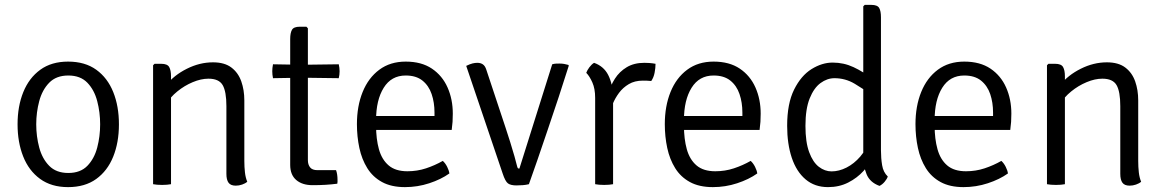

<svg xmlns="http://www.w3.org/2000/svg" viewBox="-20 -755 4768 787"><path d="M467.5 -245.5Q467.5 -171 444 -112.8Q420.5 -54.5 374.2 -21.2Q328 12 259 12Q190.5 12 144.2 -21.8Q98 -55.5 75 -113.8Q52 -172 52 -245.5Q52 -319.5 75.5 -377.5Q99 -435.5 145 -469Q191 -502.5 259 -502.5Q328.5 -502.5 374.8 -469Q421 -435.5 444.2 -377.5Q467.5 -319.5 467.5 -245.5ZM128.5 -245.5Q128.5 -196 140.8 -150.2Q153 -104.5 181.8 -75.2Q210.5 -46 260 -46Q309.5 -46 338 -75.2Q366.5 -104.5 378.5 -150.2Q390.5 -196 390.5 -245.5Q390.5 -294.5 378.5 -340.5Q366.5 -386.5 338 -416Q309.5 -445.5 260 -445.5Q210.5 -445.5 181.8 -416Q153 -386.5 140.8 -340.5Q128.5 -294.5 128.5 -245.5Z M641 -493.5Q666 -493.5 673.5 -480.2Q681 -467 681 -442V0Q674 1.5 664.5 2.2Q655 3 644.5 3Q633.5 3 624 2.2Q614.5 1.5 607.5 0V-487.5L613.5 -493.5ZM981.5 -95Q981.5 -70.5 984 -48.5Q986.5 -26.5 993.5 -10Q985.5 -3 972.5 1.5Q959.5 6 946.5 6Q925.5 6 916.8 -6Q908 -18 908 -42.5V-320Q908 -379.5 892.8 -406Q877.5 -432.5 834.5 -432.5Q804 -432.5 770 -418.2Q736 -404 706.8 -380.2Q677.5 -356.5 661 -327.5V-406Q693.5 -447 746 -473.2Q798.5 -499.5 853 -499.5Q900.5 -499.5 928.5 -478.2Q956.5 -457 969 -421.5Q981.5 -386 981.5 -343.5Z M1169.5 -595Q1169.5 -620 1176.8 -632.8Q1184 -645.5 1209 -645.5H1236L1242 -639V-98.5Q1242 -80.5 1251 -69Q1260 -57.5 1281.5 -57.5H1357.5Q1363.5 -41 1363.5 -17.5Q1363.5 -13.5 1363.5 -9.5Q1363.5 -5.5 1362.5 -2Q1339 1 1314.8 2.5Q1290.5 4 1261 4Q1219 4 1194.2 -17.2Q1169.5 -38.5 1169.5 -79ZM1368.5 -491.5Q1372 -477 1372 -463Q1372 -448 1368.5 -434.5L1217.5 -436.5L1099 -434.5Q1096 -449 1096 -463Q1096 -476 1099 -491.5L1217 -489.5Z M1488 -222.5V-279.5H1761V-293.5Q1761 -335 1749.2 -369.5Q1737.5 -404 1711.5 -424.8Q1685.5 -445.5 1643 -445.5Q1584 -445.5 1552.8 -395.2Q1521.5 -345 1521.5 -263V-239.5Q1521.5 -185.5 1533.2 -143.2Q1545 -101 1573 -77Q1601 -53 1650 -53Q1690 -53 1726.2 -65Q1762.5 -77 1795 -95.5Q1805.5 -86 1813 -71Q1820.5 -56 1822 -44Q1787.5 -19.5 1739.5 -3.8Q1691.5 12 1640 12Q1584 12 1546 -8.8Q1508 -29.5 1485.5 -65.8Q1463 -102 1453 -148.5Q1443 -195 1443 -246Q1443 -320 1466.5 -378Q1490 -436 1534.8 -469.2Q1579.5 -502.5 1643 -502.5Q1707.5 -502.5 1750.2 -473.8Q1793 -445 1814.5 -396.5Q1836 -348 1836 -289Q1836 -270 1835 -255.5Q1834 -241 1831.5 -222.5Z M2243.5 -491.5Q2252 -494 2259.2 -494.2Q2266.5 -494.5 2273 -494.5Q2283.5 -494.5 2292.2 -493Q2301 -491.5 2309.5 -489L2311.5 -486Q2293 -426.5 2270.5 -358.5Q2248 -290.5 2225.2 -223.5Q2202.5 -156.5 2182.5 -98.2Q2162.5 -40 2148 0Q2136 3 2122.5 4Q2109 5 2096.5 5Q2073.5 5 2062.2 -3.2Q2051 -11.5 2040.5 -43.5L1891 -485Q1906.5 -492.5 1916.8 -495Q1927 -497.5 1936.5 -497.5Q1950 -497.5 1959.2 -491.2Q1968.5 -485 1973.5 -469L2052.5 -231Q2062 -203 2071.5 -172Q2081 -141 2088.8 -114.2Q2096.5 -87.5 2100 -72Q2101.5 -67 2103 -65.5Q2104.5 -64 2109 -64Z M2667 -493.5Q2667 -476.5 2663.2 -457Q2659.5 -437.5 2649.5 -423Q2641.5 -424 2632.5 -424.2Q2623.5 -424.5 2615 -424.5Q2581.5 -424.5 2557.5 -410.2Q2533.5 -396 2517.5 -374.5Q2501.5 -353 2491.8 -329.5Q2482 -306 2477.5 -287L2464 -303.5Q2464 -335.5 2473 -369.5Q2482 -403.5 2500.5 -432.5Q2519 -461.5 2549 -479.5Q2579 -497.5 2621 -497.5Q2629.5 -497.5 2641.2 -496.8Q2653 -496 2667 -493.5ZM2383 -456.5Q2386.5 -466.5 2395.5 -478.8Q2404.5 -491 2415 -497.5Q2454.5 -483.5 2472.8 -448Q2491 -412.5 2493 -361.5V0Q2486 1.5 2476.5 2.2Q2467 3 2456.5 3Q2445.5 3 2436 2.2Q2426.5 1.5 2419.5 0V-354Q2419.5 -391.5 2408 -417.2Q2396.5 -443 2383 -456.5Z M2750 -222.5V-279.5H3023V-293.5Q3023 -335 3011.2 -369.5Q2999.5 -404 2973.5 -424.8Q2947.5 -445.5 2905 -445.5Q2846 -445.5 2814.8 -395.2Q2783.5 -345 2783.5 -263V-239.5Q2783.5 -185.5 2795.2 -143.2Q2807 -101 2835 -77Q2863 -53 2912 -53Q2952 -53 2988.2 -65Q3024.5 -77 3057 -95.5Q3067.5 -86 3075 -71Q3082.5 -56 3084 -44Q3049.5 -19.5 3001.5 -3.8Q2953.5 12 2902 12Q2846 12 2808 -8.8Q2770 -29.5 2747.5 -65.8Q2725 -102 2715 -148.5Q2705 -195 2705 -246Q2705 -320 2728.5 -378Q2752 -436 2796.8 -469.2Q2841.5 -502.5 2905 -502.5Q2969.5 -502.5 3012.2 -473.8Q3055 -445 3076.5 -396.5Q3098 -348 3098 -289Q3098 -270 3097 -255.5Q3096 -241 3093.5 -222.5Z M3591 -138.5Q3591 -106.5 3595.8 -77.8Q3600.5 -49 3619 -31.5Q3615.5 -21 3606 -9.8Q3596.5 1.5 3585 7Q3545.5 -7.5 3532 -41Q3518.5 -74.5 3518.5 -114.5V-729L3524.5 -735H3551.5Q3576.5 -735 3583.8 -722.2Q3591 -709.5 3591 -684.5ZM3206.5 -239.5Q3206.5 -330.5 3235 -387.8Q3263.5 -445 3306.5 -471.8Q3349.5 -498.5 3393 -498.5Q3438.5 -498.5 3478.5 -479.8Q3518.5 -461 3554.5 -433L3550.5 -367Q3521.5 -389 3483.2 -411.8Q3445 -434.5 3400.5 -434.5Q3370.5 -434.5 3343.2 -414.5Q3316 -394.5 3298.8 -351.5Q3281.5 -308.5 3281.5 -239Q3281.5 -172.5 3296.8 -131.2Q3312 -90 3336.5 -71.2Q3361 -52.5 3388.5 -52.5Q3419 -52.5 3450 -68.2Q3481 -84 3506.2 -113.2Q3531.5 -142.5 3544 -183L3557.5 -113Q3545.5 -83 3519.5 -54.2Q3493.5 -25.5 3456.8 -6.8Q3420 12 3374 12Q3319.5 12 3282 -19.8Q3244.5 -51.5 3225.5 -108.2Q3206.5 -165 3206.5 -239.5Z M3777.5 -222.5V-279.5H4050.5V-293.5Q4050.5 -335 4038.8 -369.5Q4027 -404 4001 -424.8Q3975 -445.5 3932.5 -445.5Q3873.5 -445.5 3842.2 -395.2Q3811 -345 3811 -263V-239.5Q3811 -185.5 3822.8 -143.2Q3834.5 -101 3862.5 -77Q3890.5 -53 3939.5 -53Q3979.5 -53 4015.8 -65Q4052 -77 4084.5 -95.5Q4095 -86 4102.5 -71Q4110 -56 4111.5 -44Q4077 -19.5 4029 -3.8Q3981 12 3929.5 12Q3873.5 12 3835.5 -8.8Q3797.5 -29.5 3775 -65.8Q3752.5 -102 3742.5 -148.5Q3732.5 -195 3732.5 -246Q3732.5 -320 3756 -378Q3779.5 -436 3824.2 -469.2Q3869 -502.5 3932.5 -502.5Q3997 -502.5 4039.8 -473.8Q4082.5 -445 4104 -396.5Q4125.5 -348 4125.5 -289Q4125.5 -270 4124.5 -255.5Q4123.5 -241 4121 -222.5Z M4305 -493.5Q4330 -493.5 4337.5 -480.2Q4345 -467 4345 -442V0Q4338 1.5 4328.5 2.2Q4319 3 4308.5 3Q4297.5 3 4288 2.2Q4278.5 1.5 4271.5 0V-487.5L4277.5 -493.5ZM4645.5 -95Q4645.5 -70.5 4648 -48.5Q4650.5 -26.5 4657.5 -10Q4649.5 -3 4636.5 1.5Q4623.5 6 4610.5 6Q4589.5 6 4580.8 -6Q4572 -18 4572 -42.5V-320Q4572 -379.5 4556.8 -406Q4541.5 -432.5 4498.5 -432.5Q4468 -432.5 4434 -418.2Q4400 -404 4370.8 -380.2Q4341.5 -356.5 4325 -327.5V-406Q4357.5 -447 4410 -473.2Q4462.5 -499.5 4517 -499.5Q4564.5 -499.5 4592.5 -478.2Q4620.5 -457 4633 -421.5Q4645.5 -386 4645.5 -343.5Z"/></svg>

Font: Signika Light Light
Style: Regular
Weight: 300
Version: Version 2.001